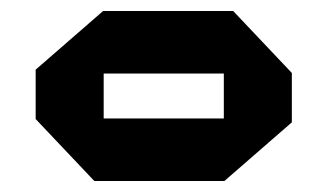

<svg xmlns="http://www.w3.org/2000/svg" viewBox="-20 -820 597 350"><path d="M169 -686V-800H405L512 -687V-686ZM152 -490 45 -603V-604H388V-490ZM45 -604V-693L168 -800H169V-604ZM388 -490V-686H512V-597L389 -490Z"/></svg>

Font: Foldit Black
Style: Regular
Weight: 900
Version: Version 1.003